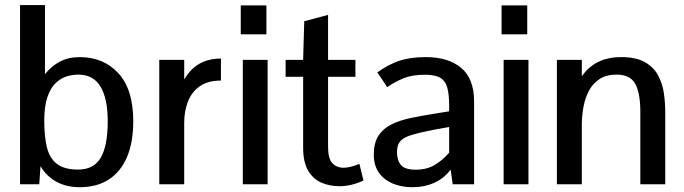

<svg xmlns="http://www.w3.org/2000/svg" viewBox="-20 -740 2748 771"><path d="M300.3 11.7Q246.1 11.7 206.1 -10.5Q166 -32.7 142.6 -72.8L137.7 0H60.5V-719.7H160.6V-441.9Q184.6 -473.1 219.2 -491.9Q253.9 -510.7 300.3 -510.7Q396 -510.7 455.6 -445.6Q515.1 -380.4 515.1 -253.4Q515.1 -168.5 490 -109.4Q464.8 -50.3 417 -19.3Q369.1 11.7 300.3 11.7ZM293.9 -59.1Q356.9 -59.1 384.8 -107.2Q412.6 -155.3 412.6 -252.9Q412.6 -343.3 383.8 -391.8Q355 -440.4 294.4 -440.4Q269.5 -440.4 245.4 -432.4Q221.2 -424.3 201.4 -404.3Q181.6 -384.3 169.7 -347.9Q157.7 -311.5 157.7 -254.9Q157.7 -192.9 168.2 -149.2Q178.7 -105.5 208 -82.3Q237.3 -59.1 293.9 -59.1Z M619.6 0V-499.5H719.7V-420.9Q746.1 -465.3 782.7 -485.1Q819.3 -504.9 867.2 -504.9V-416.5Q814 -416.5 781.5 -393.1Q749 -369.6 734.4 -331.3Q719.7 -293 719.7 -247.6V0Z M955.1 0V-499.5H1054.7V0ZM946.8 -602.1V-718.3H1049.8V-602.1Z M1343.3 7.8Q1303.7 7.8 1270.5 -6.6Q1237.3 -21 1217.3 -54.9Q1197.3 -88.9 1197.3 -147V-431.6H1127V-499.5H1197.3L1201.7 -654.8L1297.4 -680.2V-499.5H1407.2V-431.6H1297.4V-149.9Q1297.4 -103 1314.7 -84.7Q1332 -66.4 1359.4 -66.4Q1373 -66.4 1389.4 -70.6Q1405.8 -74.7 1423.3 -82L1439.5 -15.1Q1417 -4.4 1392.1 1.7Q1367.2 7.8 1343.3 7.8Z M1635.7 11.7Q1592.3 11.7 1557.1 -2.9Q1522 -17.6 1501.5 -46.6Q1481 -75.7 1481 -118.7Q1481 -165.5 1499.3 -194.3Q1517.6 -223.1 1550.5 -239.7Q1583.5 -256.3 1628.2 -265.9Q1672.9 -275.4 1726.1 -283.7L1783.7 -293V-313.5Q1783.7 -358.9 1776.6 -386.5Q1769.5 -414.1 1748.8 -427Q1728 -439.9 1686.5 -439.9Q1635.3 -439.9 1601.1 -426Q1566.9 -412.1 1534.7 -390.1Q1534.7 -390.1 1528.8 -399.2Q1522.9 -408.2 1515.1 -419.9Q1507.3 -431.6 1501.2 -440.4Q1495.1 -449.2 1495.1 -449.2Q1536.6 -479.5 1581.3 -495.1Q1626 -510.7 1690.4 -510.7Q1779.3 -510.7 1831.5 -467.8Q1883.8 -424.8 1883.8 -331.5V0H1797.9L1789.6 -59.1Q1764.2 -24.4 1724.6 -6.3Q1685.1 11.7 1635.7 11.7ZM1649.4 -58.6Q1693.8 -58.6 1725.6 -77.6Q1757.3 -96.7 1783.7 -127V-230L1718.8 -218.3Q1660.6 -207 1628.9 -196.8Q1597.2 -186.5 1585.4 -170.7Q1573.7 -154.8 1574.2 -127Q1574.7 -95.7 1590.3 -77.1Q1606 -58.6 1649.4 -58.6Z M2002.4 0V-499.5H2102.1V0ZM1994.1 -602.1V-718.3H2097.2V-602.1Z M2216.3 0V-499.5H2316.4V-433.6Q2341.8 -470.7 2380.9 -490.7Q2419.9 -510.7 2475.1 -510.7Q2533.7 -510.7 2569.1 -490.7Q2604.5 -470.7 2622.3 -438Q2640.1 -405.3 2645.8 -366.5Q2651.4 -327.6 2651.4 -290V0H2551.3V-292Q2551.3 -365.2 2531.2 -402.8Q2511.2 -440.4 2455.6 -440.4Q2415.5 -440.4 2388.7 -423.3Q2361.8 -406.2 2346.2 -377.7Q2330.6 -349.1 2323.7 -314.2Q2316.9 -279.3 2316.4 -243.2V0Z"/></svg>

Font: Pontano Sans SemiBold
Style: Regular
Weight: 600
Designer: Vernon Adams
Foundry: Vernon Adams
Version: Version 2.001